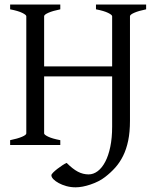

<svg xmlns="http://www.w3.org/2000/svg" viewBox="-20 -635 694 841"><path d="M24.4 0V-21Q57.6 -27.8 76.4 -35.9Q95.2 -43.9 95.2 -50.8V-564Q95.2 -569.8 77.4 -578.6Q59.6 -587.4 24.4 -594.2V-615.2H244.1V-594.2Q210.9 -587.4 192.1 -579.1Q173.3 -570.8 173.3 -564V-344.2H471.2V-564Q471.2 -569.8 453.4 -578.6Q435.5 -587.4 400.4 -594.2V-615.2H620.1V-594.2Q586.9 -587.4 568.1 -579.1Q549.3 -570.8 549.3 -564V-106Q549.3 -56.6 541.5 -19Q533.7 18.6 519.3 47.6Q504.9 76.7 484.9 99.1Q464.8 121.6 439.9 140.6Q426.8 150.9 410.2 159.2Q393.6 167.5 376.2 173.3Q358.9 179.2 342 182.4Q325.2 185.5 311.5 185.5Q290 185.5 270.8 180.2Q251.5 174.8 236.8 166.7Q222.2 158.7 213.6 149.7Q205.1 140.6 205.1 132.8Q205.1 128.4 212.9 120.6Q220.7 112.8 231.4 104.5Q242.2 96.2 253.4 88.9Q264.6 81.5 272 78.6Q298.3 105 320.8 116.9Q343.3 128.9 368.2 128.9Q389.2 128.9 408 114.7Q426.8 100.6 440.9 73.7Q455.1 46.9 463.1 8.1Q471.2 -30.8 471.2 -80.1V-300.3H173.3V-50.8Q173.3 -44.9 190.9 -36.4Q208.5 -27.8 244.1 -21V0Z"/></svg>

Font: Gentium Plus
Style: Regular
Weight: 400
Designer: J. Victor Gaultney, Annie Olsen, Iska Routamaa
Foundry: SIL International
Version: Version 1.510